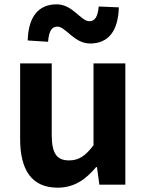

<svg xmlns="http://www.w3.org/2000/svg" viewBox="-20 -853 677 887"><path d="M246 14C323 14 376 -24 424 -81H428L439 0H559V-560H412V-182C374 -132 344 -112 299 -112C244 -112 219 -142 219 -229V-560H73V-211C73 -70 125 14 246 14ZM396 -652C481 -652 526 -710 529 -819L436 -823C432 -777 419 -755 393 -755C353 -755 316 -833 242 -833C157 -833 111 -775 108 -666L202 -660C206 -708 218 -730 245 -730C284 -730 322 -652 396 -652Z"/></svg>

Font: Noto Sans Mono CJK HK
Style: Bold
Weight: 700
Designer: Ryoko NISHIZUKA 西塚涼子 (kana, bopomofo & ideographs); Paul D. Hunt (Latin, Greek & Cyrillic); Sandoll Communications 산돌커뮤니
Foundry: Adobe
Version: Version 2.004;hotconv 1.0.118;makeotfexe 2.5.65603